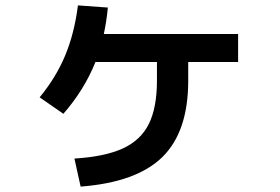

<svg xmlns="http://www.w3.org/2000/svg" viewBox="-20 -648 1040 712"><path d="M562 -349V-418H334Q292 -314 215 -226L127 -287Q188 -361 222 -443Q256 -525 269 -628L380 -620Q375 -568 365 -522H863V-418H678V-349Q678 -160 582.5 -66Q487 28 279 44L256 -60Q369 -67 435.5 -97.5Q502 -128 532 -188.5Q562 -249 562 -349Z"/></svg>

Font: Enso SemiBold
Style: Regular
Weight: 600
Designer: Coji Morishita
Foundry: UNDERFOREST DESIGN
Version: Version 1.000